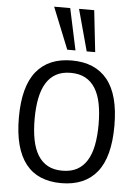

<svg xmlns="http://www.w3.org/2000/svg" viewBox="-65 -1071 814 1133"><g transform="rotate(5 341.5 -505.0)"><path d="M151.9 -352.5Q151.9 -283.7 162.4 -229.7Q172.9 -175.8 195.8 -138.4Q218.8 -101.1 254.4 -81.5Q290 -62 340.8 -62Q392.1 -62 428 -81.5Q463.9 -101.1 486.8 -138.4Q509.8 -175.8 520.3 -229.7Q530.8 -283.7 530.8 -352.5Q530.8 -420.9 520.3 -474.6Q509.8 -528.3 486.8 -565.4Q463.9 -602.5 428 -622.1Q392.1 -641.6 340.8 -641.6Q290.5 -641.6 254.6 -622.1Q218.8 -602.5 196 -565.4Q173.3 -528.3 162.6 -474.6Q151.9 -420.9 151.9 -352.5ZM58.6 -352.5Q58.6 -536.1 130.9 -625.5Q203.1 -714.8 340.8 -714.8Q479.5 -714.8 552 -625.5Q624.5 -536.1 624.5 -352.5Q624.5 -167 552 -77.6Q479.5 11.7 340.8 11.7Q272 11.7 219.2 -10.5Q166.5 -32.7 130.9 -77.9Q95.2 -123 76.9 -191.4Q58.6 -259.8 58.6 -352.5ZM356.9 -775.9H308.1L209 -1022H304.2ZM473.6 -775.9H423.3L356.4 -1022H446.3Z"/></g></svg>

Font: Mako
Style: Regular
Weight: 400
Designer: vernon adams
Foundry: vernon adams
Version: Version 1.000